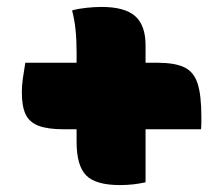

<svg xmlns="http://www.w3.org/2000/svg" viewBox="-20 -577 640 554"><path d="M188 -547Q206 -552 229.5 -554.5Q253 -557 273 -557Q340 -557 370 -530.5Q400 -504 400 -446Q400 -380 400 -313.5Q400 -247 400 -182Q400 -117 400 -51Q382 -47 364 -45Q346 -43 326 -43Q256 -43 228.5 -71Q201 -99 201 -168Q201 -211 201 -254Q201 -297 201 -340.5Q201 -384 201 -427Q201 -462 198 -491Q195 -520 188 -547ZM53 -396H433Q484 -396 511.5 -383Q539 -370 550 -336.5Q561 -303 561 -241Q561 -232 561 -223Q561 -214 560 -204H164Q118 -204 91.5 -214Q65 -224 54 -247Q43 -270 43 -311Q43 -329 46 -351Q49 -373 53 -396Z"/></svg>

Font: Recursive Casual Black
Style: Regular
Weight: 900
Version: Version 1.047